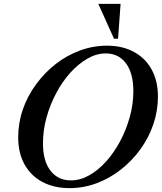

<svg xmlns="http://www.w3.org/2000/svg" viewBox="-20 -960 836 992"><path d="M339 12Q259 12 199 -20Q139 -52 106.5 -111Q74 -170 74 -250Q74 -325 98 -394.5Q122 -464 166 -524Q210 -584 267.5 -629Q325 -674 393 -699Q461 -724 533 -724Q613 -724 672.5 -691.5Q732 -659 764 -600Q796 -541 796 -461Q796 -387 772 -317Q748 -247 704.5 -187.5Q661 -128 603.5 -83Q546 -38 478.5 -13Q411 12 339 12ZM347 -28Q394 -28 440.5 -54Q487 -80 528 -125.5Q569 -171 600.5 -230Q632 -289 650.5 -355.5Q669 -422 669 -489Q669 -581 631 -632.5Q593 -684 526 -684Q479 -684 432.5 -657.5Q386 -631 344.5 -585.5Q303 -540 271 -480Q239 -420 220.5 -353.5Q202 -287 202 -219Q202 -129 240.5 -78.5Q279 -28 347 -28ZM590 -760H569L488 -940H603Z"/></svg>

Font: Baskervville SemiBold
Style: Italic
Weight: 600
Italic angle: -18°
Version: Version 1.100